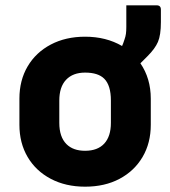

<svg xmlns="http://www.w3.org/2000/svg" viewBox="-20 -690 640 722"><path d="M300 -552Q379 -552 439 -517Q441 -521 443 -526.5Q445 -532 448 -541Q452 -552 453.5 -562.5Q455 -573 455 -589V-670H569Q585 -670 585 -654V-607Q585 -558 574 -532.5Q563 -507 535 -479Q521 -465 508 -452Q547 -395 547 -319V-221Q547 -152 516 -99.5Q485 -47 429.5 -17.5Q374 12 300 12Q227 12 171 -17.5Q115 -47 84 -99.5Q53 -152 53 -221V-319Q53 -388 84 -440.5Q115 -493 171 -522.5Q227 -552 300 -552ZM300 -417Q254 -417 228.5 -390Q203 -363 203 -312V-228Q203 -175 230 -148Q255 -123 300 -123Q347 -123 372 -150Q397 -177 397 -228V-312Q397 -369 372 -394Q349 -417 300 -417Z"/></svg>

Font: Recursive Mn Lnr St XBd
Style: Regular
Weight: 800
Monospace: yes
Version: Version 1.079;hotconv 1.0.112;makeotfexe 2.5.65598; ttfautoh